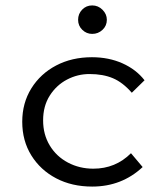

<svg xmlns="http://www.w3.org/2000/svg" viewBox="-20 -677 603 708"><path d="M320 11Q245 11 187 -19.5Q129 -50 95.5 -104Q62 -158 62 -228Q62 -297 95.5 -351Q129 -405 187 -435.5Q245 -466 319 -466Q381 -466 431.5 -443.5Q482 -421 513 -381L466 -335Q433 -373 396.5 -388.5Q360 -404 310 -404Q266 -404 227 -383.5Q188 -363 163.5 -324.5Q139 -286 139 -233Q139 -181 163.5 -140.5Q188 -100 230.5 -77.5Q273 -55 324 -55Q406 -55 463 -112L506 -61Q429 11 320 11ZM320 -552Q299 -552 283.5 -567Q268 -582 268 -604Q268 -626 283 -641.5Q298 -657 320 -657Q342 -657 358 -641Q374 -625 374 -604Q374 -582 358 -567Q342 -552 320 -552Z"/></svg>

Font: Inconsolata SemiExpanded Thin
Style: Regular
Weight: 100
Width: 6
Monospace: yes
Designer: Raph Levien, Cyreal, Brenton Simpson
Foundry: Raph Levien, Cyreal, Google
Version: Version 3.100; ttfautohint (v1.8.4.7-5d5b)